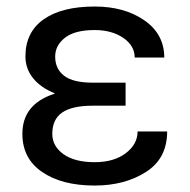

<svg xmlns="http://www.w3.org/2000/svg" viewBox="-20 -557 579 586"><path d="M263.2 -234.4Q200.2 -234.4 169.9 -213.6Q139.6 -192.9 139.6 -148.4Q139.6 -110.8 173.8 -86.4Q208 -62 269 -62Q327.6 -62 363.8 -89.4Q399.9 -116.7 399.9 -155.8H490.2Q490.2 -73.2 425.3 -32Q360.4 9.3 269 9.3Q168.9 9.3 108.6 -32Q48.3 -73.2 48.3 -148.4Q48.3 -194.3 73 -224.9Q97.7 -255.4 146.5 -271V-272.5Q104 -289.6 80.8 -318.6Q57.6 -347.7 57.6 -384.3Q57.6 -459 113.3 -498Q168.9 -537.1 269 -537.1Q359.9 -537.1 420.7 -494.9Q481.4 -452.6 481.4 -381.3H391.1Q391.1 -417.5 356.2 -441.4Q321.3 -465.3 269 -465.3Q208.5 -465.3 178.5 -441.9Q148.4 -418.5 148.4 -384.3Q148.4 -346.7 175.8 -325.7Q203.1 -304.7 263.2 -304.7H363.3V-234.4Z"/></svg>

Font: Roboto Web
Style: Regular
Weight: 400
Designer: Google
Version: Version 1.200310; 2013